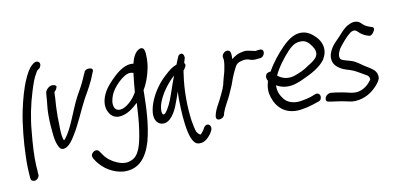

<svg xmlns="http://www.w3.org/2000/svg" viewBox="-85 -963 3064 1494"><g transform="rotate(-10 1447.5 -216.0)"><path d="M72 210C97 225 127 199 127 173V172L125 160C125 151 125 132 122 105C117 30 123 -65 133 -166C141 -267 163 -377 194 -475C214 -539 224 -570 249 -612C256 -624 260 -629 261 -629L262 -630L275 -639C282 -645 287 -654 289 -663C293 -682 281 -696 264 -696C255 -696 245 -692 239 -687L228 -678C200 -655 179 -613 163 -576C134 -512 111 -428 92 -339C70 -233 57 -86 55 4C51 78 55 132 59 185C61 207 66 207 72 210Z M296 -437C294 -401 289 -359 285 -316C282 -261 284 -198 290 -146C293 -101 299 -57 314 -25C322 -8 334 21 375 3C404 -11 430 -48 447 -77C499 -158 539 -262 586 -350C618 -405 655 -469 678 -534L683 -545C685 -550 687 -557 682 -564C669 -578 632 -574 621 -557L616 -544C612 -536 605 -522 598 -504C580 -462 553 -414 528 -370C474 -265 439 -141 379 -65C376 -62 371 -58 369 -56L367 -60V-62H366C350 -105 355 -181 352 -247C352 -297 355 -349 359 -398C359 -416 359 -426 361 -439C365 -443 379 -455 384 -476C386 -485 374 -494 355 -494C348 -494 342 -494 332 -489C316 -479 297 -464 296 -437Z M566 119 586 150C631 211 702 257 786 264C908 268 970 187 1006 67C1040 -62 1044 -195 1046 -304V-318V-332C1072 -374 1094 -433 1105 -488C1114 -525 1115 -564 1114 -589C1113 -602 1118 -669 1073 -656C1036 -642 1015 -595 1004 -549C948 -561 884 -514 847 -478C814 -446 774 -407 750 -356C724 -300 724 -250 745 -213C763 -176 801 -151 862 -170C903 -182 940 -210 977 -245C974 -177 968 -94 958 -28C942 78 921 169 852 191H851C818 206 777 198 745 184C705 167 669 141 646 106L624 75C620 70 613 64 602 64C585 64 566 78 562 97C561 103 566 119 566 119ZM831 -383C856 -417 888 -448 922 -469C948 -485 969 -487 992 -479C987 -435 980 -376 977 -330L971 -319C942 -272 903 -235 861 -219C812 -204 790 -234 791 -276V-284C797 -325 811 -356 831 -383Z M1394 -485C1398 -498 1402 -514 1406 -526C1406 -542 1398 -569 1375 -560C1368 -558 1363 -554 1360 -549C1354 -536 1342 -508 1333 -484C1297 -472 1273 -451 1241 -422C1191 -379 1140 -312 1111 -242C1085 -177 1074 -113 1103 -75C1125 -46 1170 -39 1207 -73C1258 -119 1280 -202 1307 -278C1304 -234 1305 -187 1307 -143C1310 -61 1320 37 1343 96C1355 122 1366 140 1385 147C1438 163 1476 119 1495 94L1508 72C1534 25 1478 -12 1453 49L1439 68C1435 73 1425 85 1422 84L1421 83H1420C1416 82 1405 74 1394 57C1386 35 1379 4 1373 -34C1359 -136 1355 -270 1375 -402C1376 -413 1377 -421 1379 -430C1388 -437 1414 -475 1394 -485ZM1300 -404C1276 -344 1256 -277 1233 -218C1218 -178 1183 -118 1170 -120C1169 -120 1166 -120 1162 -121C1148 -140 1154 -188 1173 -231C1202 -300 1256 -365 1300 -404Z M1983 -420C2025 -427 2033 -491 1990 -486H1982C1974 -484 1967 -484 1955 -482C1954 -482 1952 -483 1949 -484L1933 -487C1925 -489 1919 -491 1912 -492L1894 -495C1873 -499 1853 -492 1838 -489H1837L1817 -482H1816C1800 -474 1784 -464 1768 -451C1769 -472 1772 -511 1754 -519C1727 -534 1693 -501 1699 -476C1700 -467 1702 -465 1702 -456C1703 -433 1698 -403 1691 -371C1688 -358 1685 -345 1682 -336L1681 -335C1677 -318 1673 -305 1669 -289L1665 -272C1664 -266 1664 -265 1661 -258C1655 -243 1656 -248 1656 -242C1643 -212 1628 -180 1613 -151C1598 -122 1578 -90 1569 -58L1564 -38C1561 -24 1566 -6 1587 -6C1606 -6 1623 -18 1629 -33V-34L1634 -53C1648 -95 1678 -139 1699 -186V-187C1710 -215 1727 -245 1736 -275C1743 -295 1751 -317 1758 -332L1770 -358L1784 -386C1795 -409 1811 -419 1834 -424L1847 -427C1860 -430 1875 -430 1888 -427C1901 -425 1916 -414 1943 -417C1953 -417 1963 -418 1975 -420Z M2464 -327C2505 -392 2484 -451 2458 -486C2435 -515 2403 -544 2366 -555C2290 -576 2229 -530 2179 -479C2133 -433 2082 -370 2045 -304C2029 -303 2018 -297 2013 -294C1995 -269 2005 -248 2012 -237C1997 -183 1998 -147 2011 -107C2039 -19 2109 45 2227 29C2262 24 2296 16 2326 6L2367 -8C2377 -10 2383 -15 2387 -18C2401 -40 2395 -60 2384 -67C2378 -72 2370 -74 2360 -71H2359L2317 -55C2293 -47 2267 -42 2236 -37C2176 -28 2129 -49 2106 -79C2084 -107 2065 -142 2068 -191C2090 -179 2115 -169 2145 -167C2198 -163 2249 -184 2290 -204C2347 -230 2421 -266 2464 -325ZM2089 -264C2117 -326 2170 -394 2210 -437C2240 -469 2266 -489 2302 -493C2354 -500 2377 -473 2399 -442C2416 -418 2431 -386 2409 -352C2393 -331 2363 -311 2336 -296V-295C2302 -271 2263 -253 2221 -239C2168 -222 2121 -238 2089 -264Z M2865 -108C2869 -147 2849 -170 2826 -186C2818 -193 2805 -201 2792 -208C2754 -229 2724 -261 2678 -276L2642 -286C2625 -290 2603 -298 2597 -305C2590 -320 2588 -326 2594 -351C2597 -359 2601 -370 2607 -382C2612 -391 2630 -414 2656 -444C2682 -473 2702 -490 2711 -496C2728 -506 2739 -508 2752 -503L2769 -490C2783 -474 2803 -462 2823 -453L2842 -447C2860 -436 2880 -456 2890 -476C2897 -486 2900 -505 2878 -509L2858 -516C2847 -521 2836 -525 2829 -530C2815 -539 2805 -553 2789 -564H2788C2759 -578 2730 -571 2699 -554C2678 -543 2653 -519 2623 -484C2588 -449 2563 -423 2552 -404C2541 -386 2533 -369 2529 -354C2515 -293 2546 -259 2579 -239C2611 -217 2652 -212 2685 -197C2716 -182 2748 -161 2781 -143C2794 -133 2796 -127 2798 -109C2772 -69 2732 -38 2687 -31C2643 -24 2608 -41 2567 -47C2545 -50 2520 -56 2491 -58L2474 -60C2472 -60 2456 -56 2450 -51C2430 -38 2426 -16 2432 -3C2436 1 2442 4 2451 5L2467 8C2493 11 2521 16 2545 19C2572 23 2602 32 2631 36H2632C2705 40 2769 10 2818 -39C2834 -55 2857 -81 2864 -104Z"/></g></svg>

Font: Stray Cat
Style: ExBdCnObl
Weight: 800
Version: Version 1.0